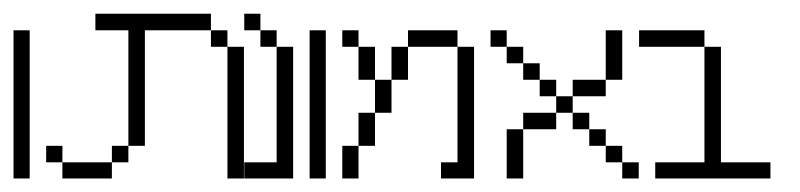

<svg xmlns="http://www.w3.org/2000/svg" viewBox="-20 -264 1184 284"><path d="M0 0V-219.2H23.9V0Z M72.3 0V-23.9H145.5V0ZM48.3 -23.9V-48.3H72.3V-23.9ZM145.5 -23.9V-48.3H169.9V-23.9ZM316.4 0V-194.8H340.8V0ZM292 -194.8V-219.2H316.4V-194.8ZM169.9 -48.3V-219.2H121.1V-243.7H292V-219.2H194.3V-48.3Z M341.3 0V-23.9H389.2V-194.8H413.6V0ZM365.2 -194.8V-219.2H389.2V-194.8ZM341.3 -219.2V-243.7H365.2V-219.2Z M438 0V-219.2H461.9V0Z M486.3 0V-48.3H510.3V0ZM510.3 -48.3V-97.2H534.7V-48.3ZM534.7 -97.2V-146H559.1V-97.2ZM510.3 -146V-194.8H534.7V-146ZM559.1 -146V-194.8H583.5V-146ZM632.3 0V-23.9H656.7V-194.8H681.2V0ZM486.3 -194.8V-219.2H510.3V-194.8ZM583.5 -194.8V-219.2H656.7V-194.8Z M900.4 0V-23.9H924.8V0ZM876 -23.9V-48.3H900.4V-23.9ZM729.5 0V-72.8H753.9V0ZM851.6 -48.3V-72.8H876V-48.3ZM753.9 -72.8V-97.2H802.7V-72.8ZM827.1 -72.8V-97.2H851.6V-72.8ZM802.7 -97.2V-121.6H827.1V-97.2ZM778.3 -121.6V-146H802.7V-121.6ZM827.1 -121.6V-146H876V-121.6ZM753.9 -146V-170.4H778.3V-146ZM729.5 -170.4V-194.8H753.9V-170.4ZM705.6 -194.8V-219.2H729.5V-194.8ZM876 -146V-219.2H900.4V-146Z M949.2 0V-23.9H1022V-194.8H1046.4V-23.9H1119.6V0ZM925.3 -194.8V-219.2H1022V-194.8Z"/></svg>

Font: FS Mondwest Regular
Style: Regular
Weight: 400
Designer: NZWStudios2024
Foundry: https://fontstruct.com
Version: Version 1.0